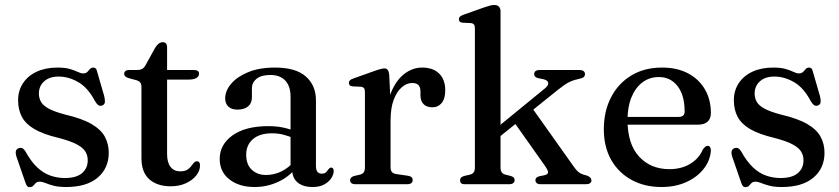

<svg xmlns="http://www.w3.org/2000/svg" viewBox="-20 -758 3454 790"><path d="M221 -443Q183.5 -443 161.8 -423.5Q140 -404 140 -373Q140 -354 149 -338.5Q158 -323 181.5 -310.5Q205 -298 248.5 -286.5Q317.5 -270.5 356.8 -247.5Q396 -224.5 411.8 -194.8Q427.5 -165 427.5 -129.5Q427.5 -66 382 -27.2Q336.5 11.5 251.5 11.5Q220.5 11.5 200.2 6Q180 0.5 166.8 -5Q153.5 -10.5 143 -10.5Q133 -10.5 127.2 -4.8Q121.5 1 116.5 6.5Q111.5 12 102.5 12Q95.5 12 91.8 7.8Q88 3.5 84.5 -7L48 -112.5Q43.5 -126 45.2 -135.2Q47 -144.5 56 -148Q65.5 -151.5 72.5 -147.8Q79.5 -144 85 -134.5Q107.5 -93.5 133 -69.5Q158.5 -45.5 187.2 -35.5Q216 -25.5 246.5 -25.5Q294 -25.5 317.5 -45.5Q341 -65.5 341 -98.5Q341 -118.5 331 -134.8Q321 -151 294.5 -164.8Q268 -178.5 219.5 -191Q158.5 -205.5 122.2 -226.5Q86 -247.5 70.2 -277Q54.5 -306.5 54.5 -345.5Q54.5 -385 74.5 -415.5Q94.5 -446 131 -463Q167.5 -480 216.5 -480Q248 -480 267.5 -474.2Q287 -468.5 299.8 -462.2Q312.5 -456 322.5 -456Q333.5 -456 339.5 -462.2Q345.5 -468.5 350.5 -474.2Q355.5 -480 364 -480Q370 -480 374 -476Q378 -472 380 -462L409 -362Q412.5 -347 411.5 -337.5Q410.5 -328 400.5 -324Q391.5 -320.5 384.5 -325.5Q377.5 -330.5 370.5 -342.5Q342 -397 302.2 -420Q262.5 -443 221 -443Z M539.5 -428.5 513 -435.5Q500.5 -439 495.8 -443.5Q491 -448 491 -454Q491 -462 496.5 -466Q502 -470 511 -470H543Q556.5 -470 564.5 -474.2Q572.5 -478.5 579 -490L619 -562.5Q626.5 -574 634 -579.2Q641.5 -584.5 649.5 -584.5Q658 -584.5 662.8 -579.2Q667.5 -574 667.5 -564V-123.5Q667.5 -89.5 681.8 -71.2Q696 -53 721.5 -53Q739.5 -53 749.8 -59.2Q760 -65.5 766 -73.5Q772 -81.5 777.2 -87.8Q782.5 -94 790 -94.5Q796.5 -94.5 799.8 -90.2Q803 -86 803 -77Q803 -55.5 787.5 -36Q772 -16.5 744.8 -4Q717.5 8.5 682.5 8.5Q627 8.5 594.5 -20.2Q562 -49 562 -107V-399.5Q562 -412 557 -418.5Q552 -425 539.5 -428.5ZM620.5 -430.5V-470H777.5Q788 -470 793.5 -466.2Q799 -462.5 799 -454.5Q799 -444 788.2 -437.2Q777.5 -430.5 755 -430.5Z M1182 -61.5V-71.5L1175.5 -74.5V-360Q1175.5 -403.5 1153.8 -426.5Q1132 -449.5 1092.5 -449.5Q1054.5 -449.5 1035.5 -433.8Q1016.5 -418 1016.5 -396V-357Q1016.5 -333 1000.5 -320Q984.5 -307 957 -307Q932.5 -307 919.5 -319.5Q906.5 -332 906.5 -353.5Q906.5 -384 930.8 -413Q955 -442 1000.8 -461Q1046.5 -480 1112 -480Q1197 -480 1238.5 -443.2Q1280 -406.5 1280 -345V-74.5Q1280 -58.5 1286.2 -51Q1292.5 -43.5 1303.5 -43.5Q1316 -43.5 1321.5 -49.2Q1327 -55 1330.5 -60.5Q1333.5 -63.5 1336 -66Q1338.5 -68.5 1342.5 -68.5Q1348 -68.5 1350.5 -64.5Q1353 -60.5 1353 -54Q1353 -40 1343 -24.8Q1333 -9.5 1314 1Q1295 11.5 1266.5 11.5Q1227 11.5 1204.5 -7.2Q1182 -26 1182 -61.5ZM884 -104Q884 -163.5 937 -201.2Q990 -239 1084 -239Q1118.5 -239 1146.8 -232.8Q1175 -226.5 1197 -216.5L1189 -189.5Q1168 -198 1146.2 -203.8Q1124.5 -209.5 1099 -209.5Q1049 -209.5 1021 -185.8Q993 -162 993 -121Q993 -81 1016 -59.5Q1039 -38 1074.5 -38Q1108 -38 1138.8 -53.2Q1169.5 -68.5 1192 -96.5L1202.5 -73Q1173 -32.5 1126.2 -10.5Q1079.5 11.5 1027.5 11.5Q964 11.5 924 -19.8Q884 -51 884 -104Z M1569.5 -261Q1569.5 -332 1590.5 -381Q1611.5 -430 1645 -455Q1678.5 -480 1716.5 -480Q1762 -480 1787 -455.2Q1812 -430.5 1812 -386.5Q1812 -351.5 1797.2 -334Q1782.5 -316.5 1759.5 -316.5Q1735.5 -316.5 1722.8 -329.5Q1710 -342.5 1710 -366V-383Q1709.5 -400 1701.5 -408.2Q1693.5 -416.5 1675.5 -416.5Q1654 -416.5 1633.5 -399.2Q1613 -382 1600 -347.8Q1587 -313.5 1587 -261ZM1581.5 -450 1587 -333.5V-69Q1587 -56.5 1592.8 -50Q1598.5 -43.5 1612.5 -41.5L1657.5 -35Q1668 -33.5 1673 -29.2Q1678 -25 1678 -17Q1678 -9 1672.2 -4.5Q1666.5 0 1655 0H1443Q1431.5 0 1426 -4.5Q1420.5 -9 1420.5 -16.5Q1420.5 -23 1424.8 -27.2Q1429 -31.5 1437.5 -34L1461.5 -39.5Q1471.5 -42 1476.5 -48.8Q1481.5 -55.5 1481.5 -69V-378.5Q1481.5 -390 1477.8 -395Q1474 -400 1465 -401L1431.5 -402.5Q1422.5 -403.5 1419 -407.2Q1415.5 -411 1415.5 -416.5Q1415.5 -423 1419.8 -427.5Q1424 -432 1435 -435.5L1516.5 -464.5Q1536 -471.5 1545.8 -474Q1555.5 -476.5 1561 -476.5Q1570.5 -476.5 1575.2 -470.5Q1580 -464.5 1581.5 -450Z M1893 0Q1881.5 0 1877.2 -4.5Q1873 -9 1873 -16.5Q1873 -23 1877.2 -27.2Q1881.5 -31.5 1890 -34L1914 -39.5Q1924 -42 1929 -48.8Q1934 -55.5 1934 -69V-640.5Q1934 -652 1930.2 -657Q1926.5 -662 1917.5 -663L1884 -664.5Q1875 -665.5 1871.5 -669.2Q1868 -673 1868 -678.5Q1868 -685 1872.2 -689.2Q1876.5 -693.5 1887.5 -697.5L1970.5 -727Q1986 -732.5 1996 -735Q2006 -737.5 2014 -737.5Q2026.5 -737.5 2033 -730.5Q2039.5 -723.5 2039.5 -711.5V-69Q2039.5 -55.5 2044.5 -48.8Q2049.5 -42 2059.5 -39.5L2081.5 -34Q2097.5 -29 2097.5 -17.5Q2097.5 0 2074 0ZM2006 -217.5 2220 -392.5Q2237.5 -406 2235.8 -417Q2234 -428 2214.5 -432.5L2194 -436.5Q2185 -439 2181.5 -443Q2178 -447 2178 -453.5Q2178 -461.5 2184 -465.8Q2190 -470 2200 -470H2365Q2375 -470 2381 -465.5Q2387 -461 2387 -453.5Q2387 -446 2382 -441.2Q2377 -436.5 2361 -433Q2336.5 -428 2318.8 -418.5Q2301 -409 2272.5 -386L2016.5 -180ZM2163 -323 2340 -73.5Q2353.5 -54.5 2363.8 -47.5Q2374 -40.5 2394 -36Q2404.5 -32 2409 -27Q2413.5 -22 2413.5 -16Q2413.5 -8.5 2407.5 -4.2Q2401.5 0 2391.5 0H2203.5Q2194 0 2188.5 -4.5Q2183 -9 2183 -16.5Q2183 -22 2186.2 -26Q2189.5 -30 2198 -32.5L2217.5 -36.5Q2234 -39.5 2235 -48Q2236 -56.5 2221 -77.5L2090.5 -262Z M2905 -292.5Q2905 -269.5 2891.2 -257.2Q2877.5 -245 2851.5 -245H2532V-277H2772Q2797 -277 2797 -299Q2797 -366 2768 -403.5Q2739 -441 2691 -441Q2652.5 -441 2623.5 -419.2Q2594.5 -397.5 2578.2 -357.8Q2562 -318 2562 -264.5Q2562 -165 2609.8 -113.5Q2657.5 -62 2734.5 -62Q2784 -62 2820.5 -84.2Q2857 -106.5 2872 -143.5Q2878.5 -151.5 2882.8 -154.8Q2887 -158 2892 -158Q2899 -158 2902 -152Q2905 -146 2905 -138Q2902 -97 2875.2 -63Q2848.5 -29 2803.8 -8.8Q2759 11.5 2702 11.5Q2632 11.5 2578.2 -18Q2524.5 -47.5 2494.5 -100.8Q2464.5 -154 2464.5 -226Q2464.5 -299.5 2493.8 -356.8Q2523 -414 2576.8 -447Q2630.5 -480 2704.5 -480Q2766 -480 2811 -456.2Q2856 -432.5 2880.5 -390.2Q2905 -348 2905 -292.5Z M3166 -443Q3128.5 -443 3106.8 -423.5Q3085 -404 3085 -373Q3085 -354 3094 -338.5Q3103 -323 3126.5 -310.5Q3150 -298 3193.5 -286.5Q3262.5 -270.5 3301.8 -247.5Q3341 -224.5 3356.8 -194.8Q3372.5 -165 3372.5 -129.5Q3372.5 -66 3327 -27.2Q3281.5 11.5 3196.5 11.5Q3165.5 11.5 3145.2 6Q3125 0.5 3111.8 -5Q3098.5 -10.5 3088 -10.5Q3078 -10.5 3072.2 -4.8Q3066.5 1 3061.5 6.5Q3056.5 12 3047.5 12Q3040.5 12 3036.8 7.8Q3033 3.5 3029.5 -7L2993 -112.5Q2988.5 -126 2990.2 -135.2Q2992 -144.5 3001 -148Q3010.5 -151.5 3017.5 -147.8Q3024.5 -144 3030 -134.5Q3052.5 -93.5 3078 -69.5Q3103.5 -45.5 3132.2 -35.5Q3161 -25.5 3191.5 -25.5Q3239 -25.5 3262.5 -45.5Q3286 -65.5 3286 -98.5Q3286 -118.5 3276 -134.8Q3266 -151 3239.5 -164.8Q3213 -178.5 3164.5 -191Q3103.5 -205.5 3067.2 -226.5Q3031 -247.5 3015.2 -277Q2999.5 -306.5 2999.5 -345.5Q2999.5 -385 3019.5 -415.5Q3039.5 -446 3076 -463Q3112.5 -480 3161.5 -480Q3193 -480 3212.5 -474.2Q3232 -468.5 3244.8 -462.2Q3257.5 -456 3267.5 -456Q3278.5 -456 3284.5 -462.2Q3290.5 -468.5 3295.5 -474.2Q3300.5 -480 3309 -480Q3315 -480 3319 -476Q3323 -472 3325 -462L3354 -362Q3357.5 -347 3356.5 -337.5Q3355.5 -328 3345.5 -324Q3336.5 -320.5 3329.5 -325.5Q3322.5 -330.5 3315.5 -342.5Q3287 -397 3247.2 -420Q3207.5 -443 3166 -443Z"/></svg>

Font: Fraunces 12pt
Style: Regular
Weight: 400
Version: Version 1.000;[b76b70a41]